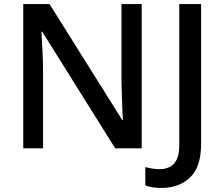

<svg xmlns="http://www.w3.org/2000/svg" viewBox="-20 -734 1106 950"><path d="M681 0H550L189 -577H185Q187 -537 190 -485.5Q193 -434 193 -380V0H95V-714H225L585 -140H588Q587 -161 585.5 -193Q584 -225 583 -261.5Q582 -298 581 -330V-714H681ZM778 196Q752 196 732.5 192.5Q713 189 699 183V93Q715 97 733 100Q751 103 771 103Q796 103 818 93Q840 83 853.5 57Q867 31 867 -16V-714H975V-21Q975 92 920.5 144Q866 196 778 196Z"/></svg>

Font: Noto Sans Medium
Style: Regular
Weight: 500
Designer: Monotype Design Team
Foundry: Monotype Imaging Inc.
Version: Version 2.007